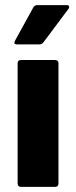

<svg xmlns="http://www.w3.org/2000/svg" viewBox="-20 -732 298 752"><path d="M63 0Q49 0 49 -14V-484Q49 -497 63 -497H195Q209 -497 209 -484V-14Q209 0 195 0ZM47 -558Q31 -558 39 -573L110 -702Q115 -712 126 -712H242Q249 -712 250.5 -707Q252 -702 248 -697L150 -566Q144 -558 133 -558Z"/></svg>

Font: Sofia Sans Black
Style: Regular
Weight: 900
Designer: Botio Nikoltchev, Ani Petrova
Foundry: lettersoup
Version: Version 4.100; ttfautohint (v1.8.3)